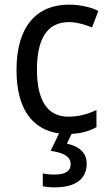

<svg xmlns="http://www.w3.org/2000/svg" viewBox="-20 -566 471 826"><path d="M353 138C353 89 318 63 268 52L288 10C330 8 365 -2 395 -19V-93C360 -76 321 -64 274 -64C184 -64 139 -134 139 -266C139 -401 184 -471 277 -471C308 -471 347 -460 376 -448L403 -519C372 -535 325 -546 276 -546C140 -546 51 -455 51 -265C51 -95 121 -8 234 8L198 83C248 90 284 105 284 140C284 171 260 185 214 185C196 185 177 183 164 180V235C176 238 195 240 216 240C306 240 353 203 353 138Z"/></svg>

Font: Noto Sans Sinhala UI SemiCondensed
Style: Regular
Weight: 400
Width: 4
Designer: Jelle Bosma - Monotype Design Team
Foundry: Monotype Imaging Inc.
Version: Version 2.006